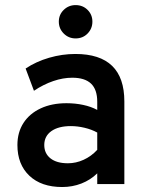

<svg xmlns="http://www.w3.org/2000/svg" viewBox="-20 -740 587 772"><path d="M230 12Q146 12 98 -33.5Q50 -79 50 -157Q50 -208 74.5 -245.8Q99 -283.5 143.5 -304.2Q188 -325 247.5 -325Q282.5 -325 314.2 -318.2Q346 -311.5 371 -298V-331Q371 -380 346 -403.8Q321 -427.5 270.5 -427.5Q233.5 -427.5 194 -414Q154.5 -400.5 116.5 -375L83 -464.5Q125 -492.5 177.5 -507.8Q230 -523 283 -523Q381.5 -523 430.8 -475.2Q480 -427.5 480 -332V0H371V-43Q344 -16.5 307.5 -2.2Q271 12 230 12ZM253 -83.5Q285.5 -83.5 316.2 -97.5Q347 -111.5 371 -137.5V-207Q348.5 -219.5 320.2 -226.2Q292 -233 265 -233Q215 -233 186.5 -212.8Q158 -192.5 158 -157Q158 -123 183 -103.2Q208 -83.5 253 -83.5ZM284 -585.5Q256 -585.5 236.2 -605.2Q216.5 -625 216.5 -653Q216.5 -681 236.2 -700.2Q256 -719.5 284 -719.5Q313 -719.5 332.2 -700.2Q351.5 -681 351.5 -653Q351.5 -625 332.2 -605.2Q313 -585.5 284 -585.5Z"/></svg>

Font: Overpass SemiBold
Style: Regular
Weight: 600
Designer: Delve Withrington, Dave Bailey, Thomas Jockin
Foundry: Delve Fonts LLC
Version: Version 4.000